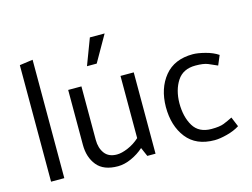

<svg xmlns="http://www.w3.org/2000/svg" viewBox="-101 -918 1453 1106"><g transform="rotate(-15 625.0 -365.5)"><path d="M80 0V-695L159 -706V0Z M511 -745H599L510 -589H452ZM631 -53Q599 -24 557 -5Q515 14 476 14Q391 14 351.5 -34.5Q312 -83 312 -157V-485H391V-166Q391 -117 415 -85Q439 -53 488 -53Q516 -53 554 -69Q592 -85 624 -114V-485H703V0H654Z M1056 -431Q982 -431 947 -377.5Q912 -324 911 -245Q911 -163 944 -108.5Q977 -54 1052 -54Q1101 -54 1126 -64Q1151 -74 1179 -88L1203 -30Q1172 -10 1128 1.5Q1084 13 1053 13Q943 13 886.5 -59Q830 -131 830 -244Q831 -355 889.5 -426.5Q948 -498 1058 -498Q1087 -498 1131.5 -486.5Q1176 -475 1207 -454L1183 -397Q1155 -410 1129.5 -420.5Q1104 -431 1056 -431Z"/></g></svg>

Font: Palanquin
Style: Regular
Weight: 400
Designer: Pria Ravichandran
Version: Version 1.0.4